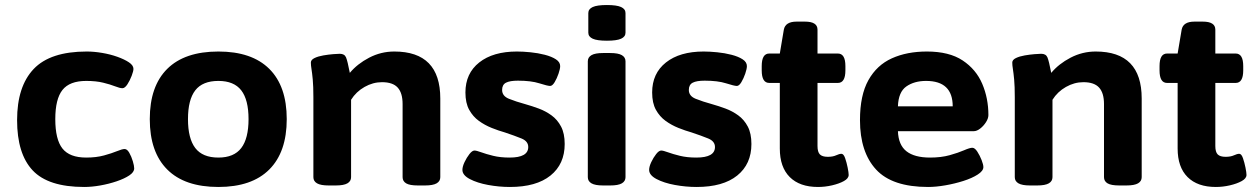

<svg xmlns="http://www.w3.org/2000/svg" viewBox="-20 -736 4987 764"><path d="M315 8Q172 8 110 -58Q48 -124 48 -258Q48 -392 114 -461.5Q180 -531 325 -531Q354 -531 386.5 -525.5Q419 -520 447 -510Q475 -500 493 -488Q511 -476 511 -462Q511 -453 504 -434.5Q497 -416 487 -400.5Q477 -385 467 -385Q457 -385 438 -392.5Q419 -400 390.5 -407Q362 -414 323 -414Q257 -414 228.5 -378Q200 -342 200 -262Q200 -181 228.5 -145Q257 -109 323 -109Q363 -109 394 -117.5Q425 -126 445.5 -134.5Q466 -143 476 -143Q486 -143 494.5 -128Q503 -113 508.5 -94.5Q514 -76 514 -66Q514 -51 494.5 -38Q475 -25 444 -14.5Q413 -4 379 2Q345 8 315 8Z M849 8Q715 8 645.5 -61.5Q576 -131 576 -262Q576 -393 645.5 -462Q715 -531 849 -531Q982 -531 1051.5 -462Q1121 -393 1121 -262Q1121 -131 1051.5 -61.5Q982 8 849 8ZM849 -109Q911 -109 940 -147Q969 -185 969 -262Q969 -339 940 -376.5Q911 -414 849 -414Q786 -414 757 -376.5Q728 -339 728 -262Q728 -185 757 -147Q786 -109 849 -109Z M1288 2Q1256 2 1241.5 -6.5Q1227 -15 1227 -31V-349Q1227 -393 1224.5 -419.5Q1222 -446 1219.5 -461Q1217 -476 1217 -487Q1217 -498 1231.5 -505Q1246 -512 1266.5 -515.5Q1287 -519 1305.5 -520.5Q1324 -522 1332 -522Q1351 -522 1357 -507.5Q1363 -493 1372 -446Q1402 -482 1449 -506.5Q1496 -531 1549 -531Q1732 -531 1732 -344V-31Q1732 -15 1717.5 -6.5Q1703 2 1671 2H1643Q1610 2 1596 -6.5Q1582 -15 1582 -31V-322Q1582 -366 1562.5 -387.5Q1543 -409 1500 -409Q1464 -409 1430.5 -390Q1397 -371 1377 -339V-31Q1377 -15 1362.5 -6.5Q1348 2 1316 2Z M2009 8Q1966 8 1922.5 0Q1879 -8 1849.5 -23.5Q1820 -39 1820 -60Q1820 -73 1828.5 -91Q1837 -109 1848 -123Q1859 -137 1868 -137Q1876 -137 1895 -130Q1914 -123 1942.5 -116Q1971 -109 2008 -109Q2082 -109 2082 -151Q2082 -174 2055 -185Q2028 -196 1989 -209Q1964 -216 1936.5 -227Q1909 -238 1885.5 -255Q1862 -272 1847 -299Q1832 -326 1832 -368Q1832 -444 1887 -487.5Q1942 -531 2037 -531Q2061 -531 2091 -528Q2121 -525 2148 -518Q2175 -511 2192 -500Q2209 -489 2209 -473Q2209 -462 2202.5 -443Q2196 -424 2187 -409Q2178 -394 2169 -394Q2159 -394 2126 -404.5Q2093 -415 2041 -415Q2009 -415 1993.5 -407Q1978 -399 1978 -378Q1978 -354 2005 -343Q2032 -332 2072 -321Q2097 -314 2124 -304Q2151 -294 2174.5 -277Q2198 -260 2212.5 -232.5Q2227 -205 2227 -163Q2227 -83 2170.5 -37.5Q2114 8 2009 8Z M2380 2Q2348 2 2333.5 -6.5Q2319 -15 2319 -31V-492Q2319 -508 2333.5 -516.5Q2348 -525 2380 -525H2408Q2440 -525 2454.5 -516.5Q2469 -508 2469 -492V-31Q2469 -15 2454.5 -6.5Q2440 2 2408 2ZM2395 -574Q2356 -574 2338.5 -582Q2321 -590 2321 -606V-684Q2321 -700 2338.5 -708Q2356 -716 2395 -716Q2434 -716 2451.5 -708Q2469 -700 2469 -684V-606Q2469 -590 2451.5 -582Q2434 -574 2395 -574Z M2752 8Q2709 8 2665.5 0Q2622 -8 2592.5 -23.5Q2563 -39 2563 -60Q2563 -73 2571.5 -91Q2580 -109 2591 -123Q2602 -137 2611 -137Q2619 -137 2638 -130Q2657 -123 2685.5 -116Q2714 -109 2751 -109Q2825 -109 2825 -151Q2825 -174 2798 -185Q2771 -196 2732 -209Q2707 -216 2679.5 -227Q2652 -238 2628.5 -255Q2605 -272 2590 -299Q2575 -326 2575 -368Q2575 -444 2630 -487.5Q2685 -531 2780 -531Q2804 -531 2834 -528Q2864 -525 2891 -518Q2918 -511 2935 -500Q2952 -489 2952 -473Q2952 -462 2945.5 -443Q2939 -424 2930 -409Q2921 -394 2912 -394Q2902 -394 2869 -404.5Q2836 -415 2784 -415Q2752 -415 2736.5 -407Q2721 -399 2721 -378Q2721 -354 2748 -343Q2775 -332 2815 -321Q2840 -314 2867 -304Q2894 -294 2917.5 -277Q2941 -260 2955.5 -232.5Q2970 -205 2970 -163Q2970 -83 2913.5 -37.5Q2857 8 2752 8Z M3235 8Q3162 8 3122.5 -31.5Q3083 -71 3083 -145V-406H3041Q3011 -406 3011 -456V-473Q3011 -523 3041 -523H3083L3099 -618Q3105 -650 3150 -650H3183Q3233 -650 3233 -618V-523H3314Q3344 -523 3344 -473V-456Q3344 -406 3314 -406H3233V-155Q3233 -131 3242.5 -121.5Q3252 -112 3274 -112Q3294 -112 3307 -118Q3320 -124 3328 -124Q3337 -124 3343 -106.5Q3349 -89 3353 -69Q3357 -49 3357 -40Q3357 -26 3338 -15.5Q3319 -5 3291 1.5Q3263 8 3235 8Z M3673 8Q3530 8 3466 -61.5Q3402 -131 3402 -258Q3402 -357 3435.5 -417Q3469 -477 3529 -504Q3589 -531 3668 -531Q3757 -531 3810.5 -495.5Q3864 -460 3888.5 -402.5Q3913 -345 3913 -278Q3913 -265 3903.5 -250Q3894 -235 3880.5 -224.5Q3867 -214 3855 -214H3553Q3555 -159 3587 -134Q3619 -109 3681 -109Q3725 -109 3759 -118.5Q3793 -128 3816 -138Q3839 -148 3849 -148Q3859 -148 3869 -132.5Q3879 -117 3886 -99Q3893 -81 3893 -71Q3893 -56 3870.5 -41.5Q3848 -27 3813.5 -16Q3779 -5 3741.5 1.5Q3704 8 3673 8ZM3553 -313H3771Q3771 -414 3665 -414Q3618 -414 3586.5 -392Q3555 -370 3553 -313Z M4079 2Q4047 2 4032.5 -6.5Q4018 -15 4018 -31V-349Q4018 -393 4015.5 -419.5Q4013 -446 4010.5 -461Q4008 -476 4008 -487Q4008 -498 4022.5 -505Q4037 -512 4057.5 -515.5Q4078 -519 4096.5 -520.5Q4115 -522 4123 -522Q4142 -522 4148 -507.5Q4154 -493 4163 -446Q4193 -482 4240 -506.5Q4287 -531 4340 -531Q4523 -531 4523 -344V-31Q4523 -15 4508.5 -6.5Q4494 2 4462 2H4434Q4401 2 4387 -6.5Q4373 -15 4373 -31V-322Q4373 -366 4353.5 -387.5Q4334 -409 4291 -409Q4255 -409 4221.5 -390Q4188 -371 4168 -339V-31Q4168 -15 4153.5 -6.5Q4139 2 4107 2Z M4818 8Q4745 8 4705.5 -31.5Q4666 -71 4666 -145V-406H4624Q4594 -406 4594 -456V-473Q4594 -523 4624 -523H4666L4682 -618Q4688 -650 4733 -650H4766Q4816 -650 4816 -618V-523H4897Q4927 -523 4927 -473V-456Q4927 -406 4897 -406H4816V-155Q4816 -131 4825.5 -121.5Q4835 -112 4857 -112Q4877 -112 4890 -118Q4903 -124 4911 -124Q4920 -124 4926 -106.5Q4932 -89 4936 -69Q4940 -49 4940 -40Q4940 -26 4921 -15.5Q4902 -5 4874 1.5Q4846 8 4818 8Z"/></svg>

Font: Asap Semi Expanded
Style: Bold
Weight: 700
Width: 6
Designer: Pablo Cosgaya
Foundry: Omnibus-Type
Version: Version 3.001; ttfautohint (v1.8.4.7-5d5b)